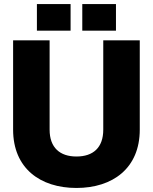

<svg xmlns="http://www.w3.org/2000/svg" viewBox="-20 -920 758 952"><path d="M359 12C539 12 673 -86 673 -277V-720H492V-277C492 -188 442 -144 359 -144C277 -144 226 -188 226 -277V-720H45V-277C45 -86 179 12 359 12ZM163 -768H330V-900H163ZM388 -768H555V-900H388Z"/></svg>

Font: Aspekta 800
Style: Regular
Weight: 800
Designer: Ivo Dolenc
Version: Version 2.000